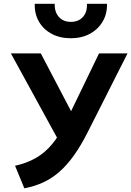

<svg xmlns="http://www.w3.org/2000/svg" viewBox="-20 -982 694 1014"><path d="M108.5 12.5 59.5 -106.5Q120.5 -120 168.2 -147Q216 -174 254.2 -219.5Q292.5 -265 325.5 -333L503 -700H653.5L444 -285.5Q408 -214 371 -162Q334 -110 293.8 -74.8Q253.5 -39.5 207.8 -18.5Q162 2.5 108.5 12.5ZM305 -211.5 37.5 -700H195.5L392.5 -324ZM354.5 -780Q296.5 -780 253 -803.2Q209.5 -826.5 185.8 -867.5Q162 -908.5 163.5 -962H269Q267.5 -919 290.8 -892.8Q314 -866.5 354.5 -866.5Q395 -866.5 418.2 -892.8Q441.5 -919 439 -962H545Q546.5 -909.5 522.2 -868.2Q498 -827 454.5 -803.5Q411 -780 354.5 -780Z"/></svg>

Font: Geologica Medium
Style: Regular
Weight: 500
Designer: Sindre Bremnes, Frode Helland
Foundry: Monokrom Skriftforlag AS
Version: Version 1.010;gftools[0.9.28]